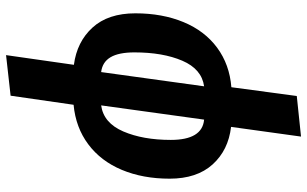

<svg xmlns="http://www.w3.org/2000/svg" viewBox="-210 -585 1014 634"><g transform="rotate(90 297.0 -268.0)"><path d="M326 -4 296 204 162 219 194 -5Q118 -15 71 -66.5Q24 -118 24 -208Q24 -297 53 -367Q82 -437 137.5 -478Q193 -519 268 -525L297 -741L431 -755L399 -524Q476 -515 523 -463Q570 -411 570 -321Q570 -233 541 -163.5Q512 -94 456.5 -52.5Q401 -11 326 -4ZM442 -325Q442 -429 375 -435L328 -95Q386 -103 414 -168Q442 -233 442 -325ZM218 -95 265 -435Q208 -427 180.5 -363Q153 -299 153 -205Q153 -153 169 -126Q185 -99 218 -95Z"/></g></svg>

Font: Fira Sans Condensed SemiBold
Style: Italic
Weight: 600
Width: 3
Italic angle: -8°
Designer: bBox Type GmbH & Carrois Corporate GbR & Edenspiekermann AG
Foundry: bBox Type GmbH & Carrois Corporate GbR & Edenspiekermann AG
Version: Version 4.301